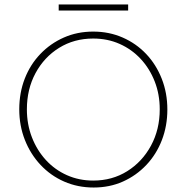

<svg xmlns="http://www.w3.org/2000/svg" viewBox="-20 -827 833 857"><path d="M398 10Q327 10 266.5 -16.5Q206 -43 161 -91Q116 -139 91 -202.5Q66 -266 66 -339Q66 -413 90.5 -476Q115 -539 160 -586Q205 -633 265 -659.5Q325 -686 396 -686Q467 -686 527.5 -659.5Q588 -633 632.5 -586Q677 -539 702 -475.5Q727 -412 727 -338Q727 -265 702.5 -201.5Q678 -138 633 -90.5Q588 -43 528.5 -16.5Q469 10 398 10ZM396 -21Q481 -21 548 -63Q615 -105 654 -177Q693 -249 693 -339Q693 -406 670.5 -463.5Q648 -521 608 -564Q568 -607 514 -631Q460 -655 396 -655Q311 -655 244 -613.5Q177 -572 138.5 -500.5Q100 -429 100 -339Q100 -272 122.5 -214Q145 -156 185 -112.5Q225 -69 279 -45Q333 -21 396 -21ZM242 -807H552V-780H242Z"/></svg>

Font: Outfit Thin Thin
Style: Regular
Weight: 250
Version: Version 1.100;gftools[0.9.27]